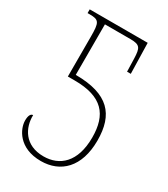

<svg xmlns="http://www.w3.org/2000/svg" viewBox="-180 -798 780 892"><g transform="rotate(30 210.0 -352.0)"><path d="M187 10C292 10 368 -61 368 -204C368 -344 303 -417 130 -418H128V-689H265C317 -689 323 -675 325 -620L327 -550H347L343 -714H32V-694H44C94 -694 100 -683 100 -606V-393H136C286 -393 340 -326 340 -204C340 -72 273 -15 187 -15C86 -15 48 -89 50 -157C37 -157 30 -142 30 -117C30 -73 68 10 187 10Z"/></g></svg>

Font: Noto Serif ExtraCondensed Thin
Style: Regular
Weight: 100
Width: 2
Designer: Monotype Design Team
Foundry: Monotype Imaging Inc.
Version: Version 2.013